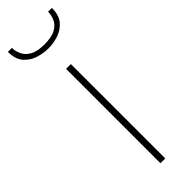

<svg xmlns="http://www.w3.org/2000/svg" viewBox="-266 -669 679 679"><g transform="rotate(-45 73.0 -330.0)"><path d="M66 0V-472H90V0ZM74 -567Q49 -567 23.5 -575Q-2 -583 -19.5 -603Q-37 -623 -37 -660H-17Q-17 -643 -9 -626Q-1 -609 18.5 -598Q38 -587 74 -587Q110 -587 129.5 -598Q149 -609 156.5 -626Q164 -643 164 -660H183Q183 -623 165.5 -603Q148 -583 123 -575Q98 -567 74 -567Z"/></g></svg>

Font: Lil Grotesk Thin
Style: Regular
Weight: 100
Designer: Bastien Sozeau
Foundry: NBR — Bastien Sozeau
Version: Version 3.003; ttfautohint (v1.8.4.7-5d5b);gftools[0.9.33]